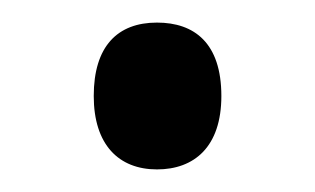

<svg xmlns="http://www.w3.org/2000/svg" viewBox="-20 -437 279 170"><path d="M63 -352C63 -309 85 -287 119 -287C152 -287 176 -307 176 -352C176 -399 152 -417 119 -417C84 -417 63 -396 63 -352Z"/></svg>

Font: Noto Sans Lao Looped Condensed
Style: Regular
Weight: 400
Width: 3
Designer: Mark Frömberg, Ben Mitchell
Foundry: The Fontpad Ltd
Version: Version 1.003